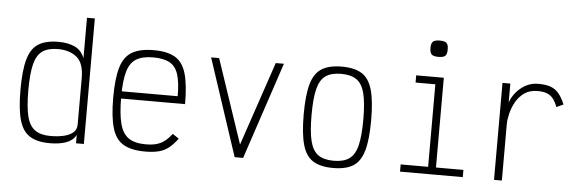

<svg xmlns="http://www.w3.org/2000/svg" viewBox="-53 -1028 3705 1219"><g transform="rotate(5 1800.0 -418.5)"><path d="M295 14Q214 14 167 -15.5Q120 -45 100 -115.5Q80 -186 80 -308Q80 -431 100 -502Q120 -573 167 -602.5Q214 -632 295 -632Q354 -632 397.5 -612.5Q441 -593 461 -542V-800H511V0H461V-52Q439 -15 396 -0.5Q353 14 295 14ZM295 -32Q339 -32 376.5 -40Q414 -48 437.5 -67Q461 -86 461 -120V-416Q461 -511 415 -548.5Q369 -586 295 -586Q233 -586 196.5 -560.5Q160 -535 145 -474.5Q130 -414 130 -308Q130 -203 145 -143Q160 -83 196.5 -57.5Q233 -32 295 -32Z M902 14Q814 14 763.5 -15.5Q713 -45 692 -116Q671 -187 671 -309Q671 -432 692 -502.5Q713 -573 763.5 -602.5Q814 -632 902 -632Q989 -632 1038.5 -602.5Q1088 -573 1108.5 -502Q1129 -431 1129 -308H700V-354H1078Q1078 -442 1062 -492.5Q1046 -543 1007.5 -564.5Q969 -586 902 -586Q833 -586 793.5 -561.5Q754 -537 737.5 -478.5Q721 -420 721 -318Q721 -210 737.5 -147.5Q754 -85 793.5 -58.5Q833 -32 902 -32Q941 -32 969 -39.5Q997 -47 1020.5 -64.5Q1044 -82 1068 -113L1108 -86Q1080 -48 1052 -26Q1024 -4 988.5 5Q953 14 902 14Z M1472 0 1268 -618H1319L1499 -83L1680 -618H1732L1526 0Z M2100 14Q2019 14 1972 -15.5Q1925 -45 1905 -116Q1885 -187 1885 -309Q1885 -432 1905 -502.5Q1925 -573 1972 -602.5Q2019 -632 2100 -632Q2182 -632 2228.5 -602.5Q2275 -573 2295 -502.5Q2315 -432 2315 -309Q2315 -187 2295 -116Q2275 -45 2228.5 -15.5Q2182 14 2100 14ZM2100 -32Q2163 -32 2199 -57.5Q2235 -83 2250 -143.5Q2265 -204 2265 -309Q2265 -415 2250 -475Q2235 -535 2199 -560.5Q2163 -586 2100 -586Q2037 -586 2001 -560.5Q1965 -535 1950 -475Q1935 -415 1935 -309Q1935 -204 1950 -143.5Q1965 -83 2001 -57.5Q2037 -32 2100 -32Z M2701 0V-603L2732 -572H2575V-618H2751V0ZM2526 0V-46H2926V0ZM2705 -747Q2674 -747 2662 -758Q2650 -769 2650 -799Q2650 -829 2662 -840Q2674 -851 2705 -851Q2737 -851 2748.5 -840Q2760 -829 2760 -799Q2760 -769 2748.5 -758Q2737 -747 2705 -747Z M3125 0V-618H3175V-497Q3186 -531 3211 -561.5Q3236 -592 3272 -612Q3308 -632 3352 -632Q3398 -632 3429 -621.5Q3460 -611 3482 -585.5Q3504 -560 3523 -515L3479 -495Q3466 -530 3449.5 -549.5Q3433 -569 3410 -577.5Q3387 -586 3352 -586Q3301 -586 3267 -561.5Q3233 -537 3213 -500.5Q3193 -464 3184 -426Q3175 -388 3175 -360V0Z"/></g></svg>

Font: Victor Mono Thin
Style: Regular
Weight: 100
Monospace: yes
Designer: Rune Bjørnerås
Version: Version 1.561;gftools[0.9.30]